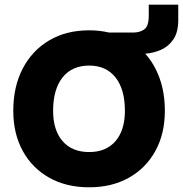

<svg xmlns="http://www.w3.org/2000/svg" viewBox="-20 -789 778 817"><path d="M36.5 -317.5Q36.5 -420.5 76.8 -497.5Q117 -574.5 189.5 -617.2Q262 -660 359.5 -660Q403.5 -660 444 -650.5H547Q575 -650.5 594 -664Q613 -677.5 613 -722V-769H738.5V-703.5Q738.5 -652 717.8 -621.5Q697 -591 664.8 -577Q632.5 -563 598 -560.5Q638 -516 659.8 -454.2Q681.5 -392.5 681.5 -317.5Q681.5 -220 641.2 -146.8Q601 -73.5 528.5 -32.8Q456 8 359.5 8Q262 8 189.5 -32.8Q117 -73.5 76.8 -146.8Q36.5 -220 36.5 -317.5ZM511.5 -317.5Q511.5 -409 471.5 -459.5Q431.5 -510 359.5 -510Q286.5 -510 246.2 -459.5Q206 -409 206 -317.5Q206 -235 246.2 -188.5Q286.5 -142 359.5 -142Q431.5 -142 471.5 -188.5Q511.5 -235 511.5 -317.5Z"/></svg>

Font: Overused Grotesk ExtraBold
Style: Regular
Weight: 800
Version: Version 0.004